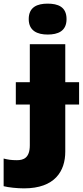

<svg xmlns="http://www.w3.org/2000/svg" viewBox="-91 -796 455 1056"><path d="M67 -691C67 -626 115 -606 171 -606C227 -606 275 -624 275 -691C275 -759 227 -776 171 -776C115 -776 67 -758 67 -691ZM41 240C211 240 268 145 268 38V-221H344V-344H268V-553H73V-344H-4V-221H73V3C73 73 38 85 2 85C-29 85 -47 82 -71 76V228C-45 235 4 240 41 240Z"/></svg>

Font: Noto Sans UI Black
Style: Regular
Weight: 900
Designer: Monotype Design Team
Foundry: Monotype Imaging Inc.
Version: Version 1.901